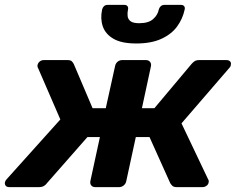

<svg xmlns="http://www.w3.org/2000/svg" viewBox="-41 -766 966 786"><path d="M-3 0Q-13 0 -17.5 -5.5Q-22 -11 -21 -19Q-20 -23 -18.5 -26Q-17 -29 -14 -32L206 -277L115 -487Q113 -490 112.5 -494Q112 -498 113 -501Q115 -509 122 -514.5Q129 -520 138 -520H236Q248 -520 253 -515Q258 -510 261 -504L338 -323H392L430 -495Q432 -506 440 -513Q448 -520 459 -520H557Q567 -520 573 -513Q579 -506 577 -495L540 -323H591L743 -504Q748 -510 755 -515Q762 -520 774 -520H886Q896 -520 901 -514.5Q906 -509 904 -501Q904 -494 897 -487L702 -261L811 -32Q813 -29 813.5 -26Q814 -23 813 -19Q812 -11 804.5 -5.5Q797 0 788 0H682Q670 0 664.5 -5.5Q659 -11 656 -16L571 -205H515L476 -25Q474 -14 465.5 -7Q457 0 447 0H349Q338 0 332.5 -7Q327 -14 329 -25L368 -205H317L151 -16Q148 -11 140 -5.5Q132 0 119 0ZM517 -588Q457 -588 424 -607Q391 -626 380 -657.5Q369 -689 377 -727Q379 -735 384.5 -740.5Q390 -746 400 -746H468Q477 -746 481 -740.5Q485 -735 483 -727Q480 -713 481.5 -700Q483 -687 493.5 -679Q504 -671 529 -671Q567 -671 586 -688Q605 -705 609 -727Q611 -735 617 -740.5Q623 -746 632 -746H700Q709 -746 713 -740.5Q717 -735 715 -727Q707 -689 684 -657.5Q661 -626 619.5 -607Q578 -588 517 -588Z"/></svg>

Font: Rubik Light SemiBold
Style: Italic
Weight: 600
Italic angle: -12°
Version: Version 2.104